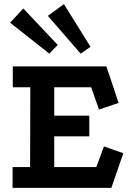

<svg xmlns="http://www.w3.org/2000/svg" viewBox="-20 -911 649 931"><path d="M42 -589H496L555 -412L460 -380L422 -488H243V-350H413V-250H243V-101H447L484 -201L578 -168L520 0H41V-101H126L127 -488H42ZM290 -891 419 -684 371 -651 212 -834ZM93 -870 260 -693 219 -651 29 -801Z"/></svg>

Font: Podkova
Style: Bold
Weight: 700
Designer: Ilya Yudin
Foundry: Cyreal (www.cyreal.org)
Version: Version 2.102; ttfautohint (v1.8.1.43-b0c9)